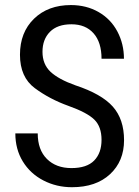

<svg xmlns="http://www.w3.org/2000/svg" viewBox="-20 -741 558 770"><path d="M264.2 -720.7Q326.7 -720.7 375.5 -692.6Q424.3 -664.6 450.7 -614.7Q477.1 -564.9 477.1 -505.4H387.2Q387.2 -571.3 355.2 -607.4Q323.2 -643.6 266.6 -643.6Q210 -643.6 180.2 -613.3Q150.4 -583 150.4 -533.2Q150.4 -483.4 182.6 -453.1Q214.8 -422.9 282.2 -398.9Q387.2 -364.3 432.4 -313.5Q477.5 -262.7 477.5 -178.7Q477.5 -94.7 421.4 -42.5Q365.2 9.8 268.6 9.8Q206.5 9.8 154.1 -17.3Q101.6 -44.4 71.5 -93.5Q41.5 -142.6 41.5 -206.1H131.3Q131.3 -140.1 168.2 -103.5Q205.1 -66.9 266.6 -66.9Q328.1 -66.9 357.7 -97.2Q387.2 -127.4 387.2 -180.2Q387.2 -232.9 358.4 -261.2Q329.6 -289.6 254.4 -316.4Q179.2 -343.3 119.6 -387.5Q60.1 -431.6 60.1 -521.5Q60.1 -611.3 116.5 -666Q172.9 -720.7 264.2 -720.7Z"/></svg>

Font: RobotoCondensed-Regular
Style: Regular
Weight: 400
Designer: Google
Version: Version 2.001201; 2014